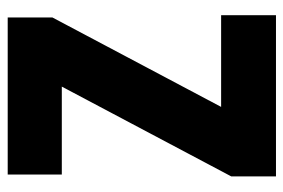

<svg xmlns="http://www.w3.org/2000/svg" viewBox="-142 -612 754 511"><g transform="rotate(-90 235.5 -357.0)"><path d="M450 0H21V-119L260 -570H26V-714H444V-595L206 -146H450Z"/></g></svg>

Font: Noto Sans Thai Looped ExtraCondensed Black
Style: Regular
Weight: 900
Width: 2
Designer: Sasikarn Vongin, Ben Mitchell
Foundry: The Fontpad Ltd
Version: Version 1.001; ttfautohint (v1.8.4.7-5d5b)